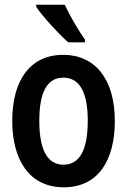

<svg xmlns="http://www.w3.org/2000/svg" viewBox="-20 -786 540 816"><path d="M270 -606H341V-618C316 -652 275 -722 255 -766H134V-757C160 -717 232 -639 270 -606ZM251 10C400 10 468 -108 468 -272C468 -452 382 -553 249 -553C107 -553 32 -443 32 -273C32 -107 104 10 251 10ZM250 -86C181 -86 147 -150 147 -273C147 -395 181 -456 249 -456C318 -456 353 -395 353 -272C353 -150 319 -86 250 -86Z"/></svg>

Font: Noto Sans Mono ExtraCondensed SemiBold
Style: Regular
Weight: 600
Width: 2
Designer: Monotype Design Team
Foundry: Monotype Imaging Inc.
Version: Version 2.014